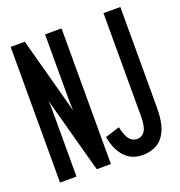

<svg xmlns="http://www.w3.org/2000/svg" viewBox="-129 -810 874 931"><g transform="rotate(-20 308.0 -344.0)"><path d="M452 12Q395 12 360 -25.2Q325 -62.5 312.5 -131L387 -154.5Q398 -105.5 413.8 -88Q429.5 -70.5 452 -70.5Q477 -70.5 491.8 -92.2Q506.5 -114 506.5 -169V-700H593.5V-183.5Q593.5 -106 574 -63.8Q554.5 -21.5 522.2 -4.8Q490 12 452 12ZM27.5 0V-700H100.5L190.5 -367.5Q193.5 -356.5 198.5 -337.8Q203.5 -319 206.5 -306.5Q206 -322 205.5 -340Q205 -358 205 -367.5V-700H290V0H217L127 -330Q124 -341.5 118.8 -361Q113.5 -380.5 110.5 -393Q112 -379 112.2 -360.5Q112.5 -342 112.5 -331.5V0Z"/></g></svg>

Font: Overpass Mono Light Medium
Style: Regular
Weight: 500
Monospace: yes
Version: Version 4.000